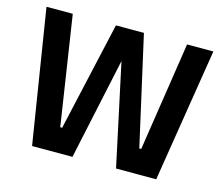

<svg xmlns="http://www.w3.org/2000/svg" viewBox="-91 -746 1013 868"><g transform="rotate(15 415.5 -312.5)"><path d="M25 -625H148L226 -115H235L350 -625H448L314 0H125ZM806 -625 706 0H518L384 -625H481L596 -115H605L683 -625Z"/></g></svg>

Font: Changa Medium
Style: Regular
Weight: 500
Designer: Eduardo Rodriguez Tunni
Foundry: Eduardo Rodriguez Tunni
Version: Version 3.003